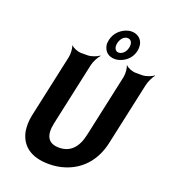

<svg xmlns="http://www.w3.org/2000/svg" viewBox="-167 -1067 1066 1199"><g transform="rotate(20 366.0 -467.5)"><path d="M321 -108C248 -108 222 -154 241 -242L332 -661C337 -685 357 -722 370 -735L368 -737C353 -725 316 -711 293 -711H249C226 -711 193 -725 184 -737L182 -735C188 -722 191 -685 186 -661L95 -242C86 -201 86 -164 91 -133C109 -43 176 10 296 10C333 10 368 5 401 -6C499 -37 578 -114 606 -242L697 -661C702 -685 720 -722 732 -735L731 -737C716 -725 679 -711 656 -711H611C588 -711 555 -725 546 -737L544 -735C551 -722 555 -685 550 -661L459 -242C440 -154 394 -108 321 -108ZM384 -845C381 -831 380 -818 383 -807C390 -773 415 -747 459 -747C472 -747 486 -750 498 -755C533 -768 566 -797 576 -845C579 -858 578 -871 577 -884C571 -918 544 -945 501 -945C488 -945 474 -942 462 -937C428 -923 394 -893 384 -845ZM491 -898C515 -898 527 -876 520 -845C514 -815 491 -793 468 -793C445 -793 434 -816 440 -845C447 -876 467 -898 491 -898Z"/></g></svg>

Font: Asimov
Style: EdgeExtremeIt
Weight: 500
Designer: Google
Version: Version 2.000980: 2014